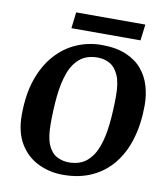

<svg xmlns="http://www.w3.org/2000/svg" viewBox="-88 -872 832 957"><g transform="rotate(10 327.5 -393.5)"><path d="M295 11Q226.9 11 169 -17.1Q111.1 -45.1 76.3 -102.7Q41.5 -160.3 41.5 -247.2Q41.5 -350.8 68.2 -427.8Q94.9 -504.9 141.3 -556.7Q187.7 -608.5 247.7 -634.3Q307.7 -660 373.5 -660Q447.6 -660 498.2 -638.4Q548.7 -616.8 579.1 -580.4Q609.5 -544.1 623.1 -497.6Q636.6 -451.1 636.6 -402Q636.6 -309.2 614.4 -233.2Q592.3 -157.3 548.8 -102.7Q505.2 -48.1 441.7 -18.6Q378.1 11 295 11ZM312.7 -55.1Q368.4 -55.1 402.9 -84.1Q437.3 -113 455.5 -163.2Q473.6 -213.3 480.5 -278.7Q487.4 -344.2 487.8 -416.5Q488.4 -487.5 471.2 -526.1Q453.9 -564.6 426.1 -579.6Q398.3 -594.7 365.2 -594.7Q309.7 -594.7 275.3 -566Q240.8 -537.3 222.6 -486.6Q204.5 -435.8 197.8 -369.4Q191.1 -303 191.1 -228Q191.1 -159.5 207.7 -121.9Q224.4 -84.4 252.4 -69.8Q280.3 -55.1 312.7 -55.1ZM210.2 -716.1 219.8 -797.7H570L559.8 -716.1Z"/></g></svg>

Font: Faustina Light
Style: Italic
Weight: 300
Italic angle: -8°
Designer: Alfonso Garcia
Foundry: http://www.omnibus-type.com
Version: Version 1.200